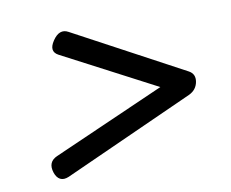

<svg xmlns="http://www.w3.org/2000/svg" viewBox="-58 -583 716 596"><g transform="rotate(-10 300.0 -285.0)"><path d="M442.4 -288.1 89.8 -132.8Q58.6 -119.1 69.8 -84.5Q75.2 -67.9 86.4 -62Q97.7 -56.2 113.8 -63L526.4 -249Q549.8 -260.3 554.2 -284.7Q558.6 -309.1 538.1 -320.3L191.4 -506.3Q164.6 -521 142.6 -488.3Q121.1 -456.5 148.4 -441.9Z"/></g></svg>

Font: Courier Prime Sans
Style: Regular
Weight: 300
Italic angle: -10°
Designer: Alan Dague-Greene
Foundry: Quote-Unquote Apps
Version: Version 3.23